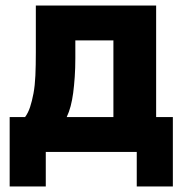

<svg xmlns="http://www.w3.org/2000/svg" viewBox="-20 -550 666 695"><path d="M15 125H145.7V0H475V125H605.7V-126.3H545.2V-530H109.7V-360Q109.7 -312.8 108.1 -276.7Q106.5 -240.5 101.2 -211.9Q95.8 -183.3 88.8 -162.2Q81.8 -141.1 70.8 -126.3H15ZM221.5 -126.3Q230.2 -144.7 235.8 -166.1Q241.4 -187.5 244.9 -213.6Q248.3 -239.7 250.5 -271.2Q252.7 -302.8 252.7 -340V-403.7H390.5V-126.3Z"/></svg>

Font: Golos Text VF
Style: Regular
Weight: 400
Designer: A.Korolkova, Vitaly Kuzmin
Foundry: ParaType Ltd
Version: Version 2.005